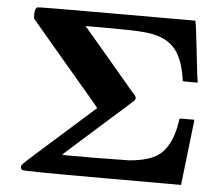

<svg xmlns="http://www.w3.org/2000/svg" viewBox="-50 -743 931 799"><g transform="rotate(5 415.5 -343.0)"><path d="M766 -271 735 -4V0H407Q74 0 71 -4L70 -5Q64 -9 64 -18Q64 -24 82 -41Q100 -58 213 -158L359 -288Q360 -288 319.5 -336Q279 -384 214 -460Q67 -633 66 -635Q64 -638 64 -655Q64 -679 75 -684Q78 -686 407 -686H735V-682Q738 -676 751 -557.5Q764 -439 766 -434V-430H735Q704 -430 704 -431Q703 -437 702 -444Q689 -530 649 -571.5Q609 -613 525 -620Q488 -624 371 -624H281L396 -489Q506 -358 513 -351Q517 -342 512 -334Q503 -325 371 -208Q338 -179 302.5 -147Q267 -115 249 -99L231 -83L243 -81Q258 -81 364 -81Q508 -83 511 -83Q606 -91 645 -129Q689 -173 702 -260L704 -274Q704 -275 735 -275H766Z"/></g></svg>

Font: KaTeX_Main
Style: Bold
Weight: 700
Version: Version 1.1; ttfautohint (v1.3)